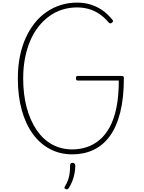

<svg xmlns="http://www.w3.org/2000/svg" viewBox="-20 -1166 1102 1474"><path d="M535 19Q442 19 365 -21Q288 -61 232.5 -137Q177 -213 147 -321Q117 -429 117 -564Q117 -654 132.5 -732Q148 -810 177 -874Q206 -938 246 -988.5Q286 -1039 337 -1074Q388 -1109 447 -1127.5Q506 -1146 571 -1146Q626 -1146 674 -1131.5Q722 -1117 763.5 -1089Q805 -1061 840 -1018Q848 -1010 848 -1004.5Q848 -999 840 -992Q831 -985 825 -986.5Q819 -988 811 -997Q778 -1036 740.5 -1060.5Q703 -1085 661 -1097Q619 -1109 571 -1109Q512 -1109 458 -1092Q404 -1075 358 -1041.5Q312 -1008 275 -961Q238 -914 212 -853Q186 -792 172 -719.5Q158 -647 158 -564Q158 -440 185 -340Q212 -240 261.5 -167.5Q311 -95 380.5 -57Q450 -19 535 -19Q593 -19 646 -36.5Q699 -54 744 -91.5Q789 -129 822.5 -190.5Q856 -252 874 -340.5Q892 -429 892 -548H574Q570 -548 566.5 -552Q563 -556 563 -565Q563 -575 566.5 -579Q570 -583 574 -583H912Q923 -583 927 -579.5Q931 -576 931 -568Q931 -415 903 -303.5Q875 -192 823 -121Q771 -50 698 -15.5Q625 19 535 19ZM485 286Q475 282 474.5 276.5Q474 271 482 259Q495 237 502.5 215.5Q510 194 514 168Q518 142 518 105Q518 97 522 90.5Q526 84 537 84Q548 84 553 90.5Q558 97 558 105Q558 133 552.5 163.5Q547 194 536 222.5Q525 251 510 275Q505 282 499.5 286Q494 290 485 286Z"/></svg>

Font: Playwrite BR Thin
Style: Regular
Weight: 250
Version: Version 1.003